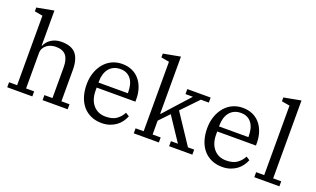

<svg xmlns="http://www.w3.org/2000/svg" viewBox="-80 -1201 2726 1654"><g transform="rotate(20 1282.5 -374.0)"><path d="M35 -46H109V-683L35 -696V-731L191 -760V-439H195Q201 -454 213 -470Q225 -486 243.5 -499Q262 -512 286.5 -520Q311 -528 342 -528Q435 -528 475 -479.5Q515 -431 515 -334V-46H589V0H359V-46H433V-327Q433 -400 404 -435.5Q375 -471 312 -471Q290 -471 268.5 -465Q247 -459 229.5 -446Q212 -433 201.5 -414Q191 -395 191 -369V-46H265V0H35Z M903 12Q848 12 804.5 -7.5Q761 -27 731 -62Q701 -97 685 -147Q669 -197 669 -258Q669 -318 686.5 -367.5Q704 -417 734.5 -453Q765 -489 807 -508.5Q849 -528 899 -528Q950 -528 990 -510Q1030 -492 1057.5 -459.5Q1085 -427 1100 -382Q1115 -337 1115 -284V-261H760V-235Q760 -150 802.5 -101Q845 -52 916 -52Q978 -52 1014.5 -77.5Q1051 -103 1072 -144L1105 -123Q1095 -97 1077.5 -72.5Q1060 -48 1035 -29.5Q1010 -11 977 0.5Q944 12 903 12ZM760 -307H1029V-317Q1029 -352 1021.5 -382Q1014 -412 998 -434Q982 -456 957.5 -468.5Q933 -481 899 -481Q865 -481 839 -469Q813 -457 795.5 -435Q778 -413 769 -383.5Q760 -354 760 -319Z M1195 -46H1269V-683L1195 -696V-731L1351 -760V-237H1356L1440 -331L1566 -470H1498V-516H1712V-470H1639L1494 -319L1675 -46H1732V0H1519V-46H1583L1438 -264L1351 -173V-46H1425V0H1195Z M2008 12Q1953 12 1909.5 -7.5Q1866 -27 1836 -62Q1806 -97 1790 -147Q1774 -197 1774 -258Q1774 -318 1791.5 -367.5Q1809 -417 1839.5 -453Q1870 -489 1912 -508.5Q1954 -528 2004 -528Q2055 -528 2095 -510Q2135 -492 2162.5 -459.5Q2190 -427 2205 -382Q2220 -337 2220 -284V-261H1865V-235Q1865 -150 1907.5 -101Q1950 -52 2021 -52Q2083 -52 2119.5 -77.5Q2156 -103 2177 -144L2210 -123Q2200 -97 2182.5 -72.5Q2165 -48 2140 -29.5Q2115 -11 2082 0.5Q2049 12 2008 12ZM1865 -307H2134V-317Q2134 -352 2126.5 -382Q2119 -412 2103 -434Q2087 -456 2062.5 -468.5Q2038 -481 2004 -481Q1970 -481 1944 -469Q1918 -457 1900.5 -435Q1883 -413 1874 -383.5Q1865 -354 1865 -319Z M2300 -46H2374V-683L2300 -696V-731L2456 -760V-46H2530V0H2300Z"/></g></svg>

Font: IBM Plex Serif
Style: Regular
Weight: 400
Designer: Mike Abbink, Paul van der Laan, Pieter van Rosmalen
Foundry: Bold Monday
Version: Version 3.001